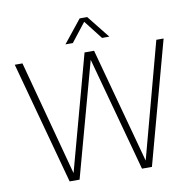

<svg xmlns="http://www.w3.org/2000/svg" viewBox="-98 -1043 1154 1142"><g transform="rotate(-10 479.0 -472.0)"><path d="M884.5 -740H928.5L727.5 0H667.5L479.5 -690.5L290.5 0H230.5L29.5 -740H76L262 -44.5L451 -740H508.5L697.5 -43.5ZM612.5 -807H568.5L480.5 -920L392 -807H347.5L457.5 -944.5H503Z"/></g></svg>

Font: Encode Sans Semi Condensed ExLight
Style: Regular
Weight: 275
Width: 4
Designer: Multiple Designers
Foundry: Impallari Type
Version: Version 2.000